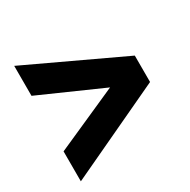

<svg xmlns="http://www.w3.org/2000/svg" viewBox="-132 -721 804 813"><g transform="rotate(-30 270.0 -314.0)"><path d="M502 -249.1V-378.2L38 -595.9V-449.4L343.9 -313.9L38 -177.8V-31.4Z"/></g></svg>

Font: Arad-FD-VF Thin
Style: Regular
Weight: 100
Designer: Mohammad Darvishi
Version: Version 1.010;September 21, 2024;FontCreator 15.0.0.2992 64-